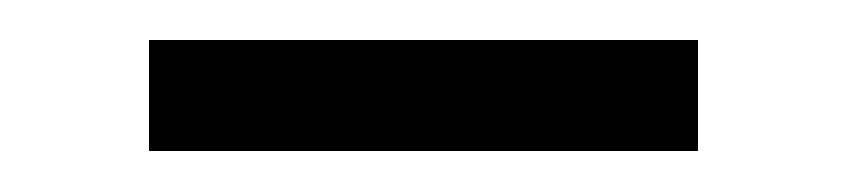

<svg xmlns="http://www.w3.org/2000/svg" viewBox="-20 -656 424 96"><path d="M54.5 -580.5V-636H329V-580.5Z"/></svg>

Font: Anek Tamil
Style: Regular
Weight: 400
Designer: Aadarsh Rajan (Tamil), Yesha Goshar (Latin)
Foundry: Ek Type
Version: Version 1.003